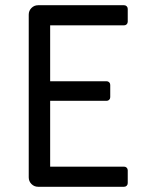

<svg xmlns="http://www.w3.org/2000/svg" viewBox="-20 -715 564 735"><path d="M90 -36V-659Q90 -674 100.5 -684.5Q111 -695 126 -695H455Q461 -695 465 -691Q469 -687 469 -681V-632Q469 -626 465 -622Q461 -618 455 -618H172V-404H388Q394 -404 398 -400Q402 -396 402 -390V-343Q402 -337 398 -333Q394 -329 388 -329H172V-77H455Q461 -77 465 -73Q469 -69 469 -63V-14Q469 -8 465 -4Q461 0 455 0H126Q111 0 100.5 -10.5Q90 -21 90 -36Z"/></svg>

Font: Miriam Libre
Style: Regular
Weight: 400
Designer: Michal Sahar
Foundry: Hagilda
Version: Version 1.001